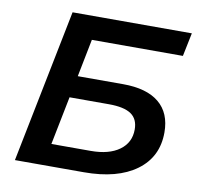

<svg xmlns="http://www.w3.org/2000/svg" viewBox="-78 -782 895 864"><g transform="rotate(10 369.0 -350.0)"><path d="M45 0 185 -700H730L708 -593H292L258 -421H465Q573 -421 629.5 -374.5Q686 -328 686 -239Q686 -127 599.5 -63.5Q513 0 360 0ZM194 -100H374Q457 -100 504.5 -134.5Q552 -169 552 -229Q552 -277 519.5 -299Q487 -321 418 -321H238Z"/></g></svg>

Font: Montserrat SemiBold
Style: Italic
Weight: 600
Italic angle: -11.3°
Designer: Julieta Ulanovsky
Foundry: Julieta Ulanovsky
Version: Version 9.000; ttfautohint (v1.8.4.7-5d5b)